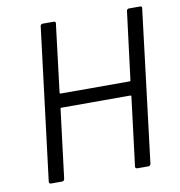

<svg xmlns="http://www.w3.org/2000/svg" viewBox="-79 -773 792 846"><g transform="rotate(-10 317.0 -350.0)"><path d="M553 -700H603Q613 -700 611 -690L528 -10Q526 0 517 0H468Q463 0 460.5 -3Q458 -6 459 -10L497 -317Q497 -321 493 -321H184Q180 -321 180 -317L142 -10Q140 0 131 0H81Q77 0 74.5 -3Q72 -6 73 -10L157 -690Q157 -694 160 -697Q163 -700 167 -700H217Q227 -700 225 -690L188 -387Q188 -383 192 -383H501Q505 -383 505 -387L543 -690Q543 -694 546 -697Q549 -700 553 -700Z"/></g></svg>

Font: Barlow
Style: Italic
Weight: 400
Italic angle: -7°
Designer: Jeremy Tribby
Foundry: Tribby Type
Version: Version 1.408